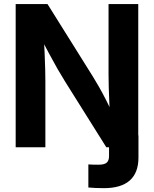

<svg xmlns="http://www.w3.org/2000/svg" viewBox="-20 -748 782 975"><path d="M428.7 204.1V86.9Q438.5 87.9 452.9 88.1Q467.3 88.4 480.5 88.4Q509.8 88.4 521.7 78.1Q533.7 67.9 533.7 44.4V-60.1H683.1V52.2Q683.1 129.4 638.9 168.5Q594.7 207.5 507.8 207.5Q483.9 207.5 463.4 206.5Q442.9 205.6 428.7 204.1ZM59.6 0V-727.5H221.2L453.1 -356.9Q466.8 -335 484.1 -304.4Q501.5 -273.9 520 -237.3Q538.6 -200.7 556.2 -161.6L540 -140.1Q537.6 -176.3 535.4 -220.7Q533.2 -265.1 532.2 -305.9Q531.2 -346.7 531.2 -372.1V-727.5H682.1V0H520L309.6 -335.4Q292 -363.8 272 -398.4Q252 -433.1 229 -476.3Q206.1 -519.5 178.2 -572.3L201.2 -582Q204.6 -528.8 206.5 -481Q208.5 -433.1 209.5 -395.8Q210.4 -358.4 210.4 -335.9V0Z"/></svg>

Font: Inter 24pt
Style: Bold
Weight: 700
Designer: Rasmus Andersson
Foundry: rsms
Version: Version 4.001;git-66647c0bb